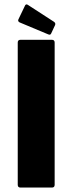

<svg xmlns="http://www.w3.org/2000/svg" viewBox="-20 -846 326 866"><path d="M72.5 0Q60 0 60 -12.5V-654Q60 -666.5 72.5 -666.5H214Q226.5 -666.5 226.5 -654V-12.5Q226.5 0 214 0ZM197.5 -691 68.5 -745Q59 -750 63 -758.5L91.5 -818Q96 -830 105 -824.5L223 -748Q232 -742 228.5 -733L211 -695.5Q207.5 -686.5 197.5 -691Z"/></svg>

Font: Jaro
Style: Regular
Weight: 400
Designer: Agyei Archer, Celine Hurka, Mirko Velimirović
Version: Version 1.000